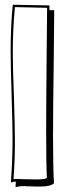

<svg xmlns="http://www.w3.org/2000/svg" viewBox="-20 -757 249 811"><path d="M34 -737 189 -734V-714H209Q209 -660 207 -502Q204 -287 204 -186Q204 -48 208 17Q194 31 150 31Q121 31 106 30H107Q103 30 95 30Q87 29 83 29Q61 29 46 34Q46 30 46 22Q47 14 47 10Q35 10 26 14Q33 -84 33 -167Q33 -229 29 -354Q25 -480 25 -543Q25 -649 34 -737ZM179 -724 43 -727Q34 -631 34 -536Q34 -472 39 -347Q43 -222 43 -160Q43 -79 37 0Q41 -1 53 -1Q62 -1 87 0Q118 1 132 1Q173 1 178 -6Q175 -56 175 -207Q175 -307 177 -522Q179 -674 179 -724Z"/></svg>

Font: Londrina Shadow
Style: Regular
Weight: 400
Designer: Marcelo Magalhaes
Foundry: Marcelo Magalhães
Version: Version 1.001 2011